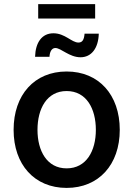

<svg xmlns="http://www.w3.org/2000/svg" viewBox="-20 -899 645 930"><path d="M302.7 11.2C458.5 11.2 560.1 -101.6 560.1 -270C560.1 -439.9 458.5 -552.7 302.7 -552.7C147 -552.7 45.9 -439.9 45.9 -270C45.9 -101.6 147 11.2 302.7 11.2ZM302.7 -83.5C207.5 -83.5 161.6 -168 161.6 -270C161.6 -373.5 207.5 -458 302.7 -458C398.4 -458 444.3 -373 444.3 -270C444.3 -168 398.4 -83.5 302.7 -83.5ZM370.1 -621.6C422.4 -621.6 456.5 -665 458.5 -735.8H389.6C387.2 -706.1 378.9 -692.9 359.9 -692.9C327.1 -692.9 294.9 -737.8 238.8 -737.8C183.1 -737.8 151.9 -693.4 149.9 -624H219.7C220.7 -647 230 -666.5 248 -666.5C275.9 -666.5 315.4 -621.6 370.1 -621.6ZM440.9 -878.9H165V-809.1H440.9Z"/></svg>

Font: Raveo Medium
Style: Regular
Weight: 500
Designer: Jakub Foglar, Rasmus Andersson (Inter)
Foundry: Jakubfoglar.com
Version: Version 1.100;Glyphs 3.2.3 (3260)